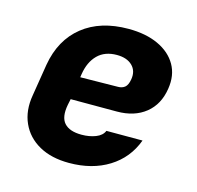

<svg xmlns="http://www.w3.org/2000/svg" viewBox="-88 -652 776 755"><g transform="rotate(15 300.0 -275.0)"><path d="M255 10Q183 10 133 -18Q83 -46 60.5 -96Q38 -146 49 -210L70 -340Q88 -445 160 -502.5Q232 -560 346 -560Q417 -560 467.5 -536.5Q518 -513 542 -471Q566 -429 557 -373Q547 -307 501.5 -270.5Q456 -234 385 -234H197L192 -210Q182 -158 203.5 -134Q225 -110 274 -110Q306 -110 331.5 -120Q357 -130 365 -150H512Q484 -74 416.5 -32Q349 10 255 10ZM211 -327 364 -329Q381 -329 392 -338Q403 -347 407 -371Q413 -406 391 -427.5Q369 -449 328 -449Q279 -449 250 -420Q221 -391 213 -340Z"/></g></svg>

Font: JetBrains Mono ExtraBold
Style: Italic
Weight: 800
Italic angle: -9°
Monospace: yes
Designer: Philipp Nurullin, Konstantin Bulenkov
Foundry: JetBrains
Version: Version 2.305; ttfautohint (v1.8.4.7-5d5b)